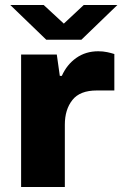

<svg xmlns="http://www.w3.org/2000/svg" viewBox="-20 -744 487 764"><path d="M21 -724H154L234 -650L313 -724H447L304 -586H164ZM64 0V-527H206L218 -442H226Q246 -487 283.5 -513.5Q321 -540 371 -540Q390 -540 406.5 -536.5Q423 -533 435 -529V-384H365Q298 -384 268 -346Q238 -308 238 -248V0Z"/></svg>

Font: Archivo SemiExpanded ExtraBold
Style: Regular
Weight: 800
Width: 6
Designer: Hector Gatti
Foundry: Omnibus-Type
Version: Version 2.001; ttfautohint (v1.8.3)